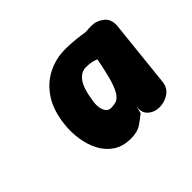

<svg xmlns="http://www.w3.org/2000/svg" viewBox="-102 -1209 785 785"><g transform="rotate(-45 290.5 -816.5)"><path d="M269 -592Q224 -592 193 -612.2Q162 -632.5 144 -666.2Q126 -700 119.5 -741.2Q113 -782.5 117.5 -824Q125 -896.5 156.2 -944.8Q187.5 -993 234.8 -1017Q282 -1041 336.5 -1041Q354 -1041 376.5 -1039.5Q399 -1038 427.5 -1034L435 -1032.5Q443.5 -1030.5 454.8 -1031.8Q466 -1033 478.5 -1033Q509 -1033 533.8 -1013.8Q558.5 -994.5 554.5 -955L524 -665Q520.5 -633 495.8 -616.5Q471 -600 442.5 -600Q411 -600 390.8 -619.8Q370.5 -639.5 379 -675.5L370 -638Q353 -623.5 329.8 -607.8Q306.5 -592 269 -592ZM267 -809.5Q264 -788.5 267.2 -772.5Q270.5 -756.5 278.8 -747.2Q287 -738 299.5 -738Q314 -738 326.5 -741.2Q339 -744.5 350.2 -758Q361.5 -771.5 372 -801Q382.5 -830.5 393.5 -883L400.5 -918.5Q392.5 -922 378.5 -925.5Q364.5 -929 344 -929Q316.5 -929 296.5 -902.2Q276.5 -875.5 267 -809.5Z"/></g></svg>

Font: Edu SA Hand
Style: Regular
Weight: 400
Designer: Tina and Corey Anderson, Eben Sorkin, Mirko Velimirovic
Foundry: Google for Education
Version: Version 2.000